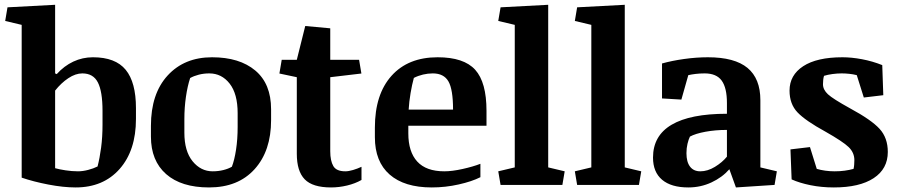

<svg xmlns="http://www.w3.org/2000/svg" viewBox="-20 -783 3801 813"><path d="M213.4 -472.2 220.2 -469.2Q251.5 -503.9 290.5 -522.2Q329.6 -540.5 373.5 -540.5Q468.8 -540.5 512.2 -487.5Q555.7 -434.6 555.7 -325.2V-279.3Q555.7 -146 486.6 -67.6Q417.5 10.7 300.3 10.7Q248.5 10.7 185.1 -1.5Q121.6 -13.7 71.8 -30.8V-677.7L2 -694.3L11.7 -752L213.4 -762.7ZM414.1 -313.5Q414.1 -395.5 394.5 -433.8Q375 -472.2 328.6 -472.2Q299.8 -472.2 269.3 -451.9Q238.8 -431.6 213.4 -399.4V-70.8Q230.5 -65.9 257.3 -61.8Q284.2 -57.6 310.1 -57.6Q330.6 -57.6 353 -63.5Q375.5 -69.3 393.1 -78.1Q402.3 -113.8 408.2 -158.4Q414.1 -203.1 414.1 -255.4Z M865.2 10.7Q747.6 10.7 683.3 -45.9Q619.1 -102.5 619.1 -204.6V-250Q619.1 -386.2 689.9 -463.4Q760.7 -540.5 877.9 -540.5Q994.1 -540.5 1061 -484.4Q1127.9 -428.2 1127.9 -320.3V-274.4Q1127.9 -144 1058.1 -66.7Q988.3 10.7 865.2 10.7ZM986.3 -303.7Q986.3 -385.7 952.4 -429Q918.5 -472.2 866.2 -472.2Q842.8 -472.2 821.8 -466.8Q800.8 -461.4 785.2 -452.6Q773.9 -418.5 767.3 -373Q760.7 -327.6 760.7 -279.3V-221.2Q760.7 -143.1 795.4 -100.3Q830.1 -57.6 880.4 -57.6Q904.8 -57.6 926 -63Q947.3 -68.4 961.9 -77.1Q972.7 -105 979.5 -149.2Q986.3 -193.4 986.3 -245.6Z M1500.5 -529.8 1510.3 -471.7 1378.4 -456.1V-142.6Q1378.4 -102.1 1391.4 -79.8Q1404.3 -57.6 1442.4 -57.6Q1456.5 -57.6 1475.1 -63.2Q1493.7 -68.8 1510.7 -76.7V-21Q1484.4 -5.9 1450.2 2.4Q1416 10.7 1381.8 10.7Q1303.7 10.7 1270.3 -23.7Q1236.8 -58.1 1236.8 -131.8V-456.1L1163.1 -471.7L1172.9 -529.8H1236.8L1272.5 -672.9L1378.4 -663.1V-529.8Z M1709 -250.5V-218.3Q1709 -140.1 1746.8 -98.9Q1784.7 -57.6 1861.3 -57.6Q1894.5 -57.6 1938.5 -67.4Q1982.4 -77.1 2014.2 -89.4V-32.7Q1978.5 -14.6 1922.4 -2Q1866.2 10.7 1808.1 10.7Q1692.4 10.7 1629.9 -43.9Q1567.4 -98.6 1567.4 -202.1V-242.7Q1567.4 -383.3 1637.7 -461.9Q1708 -540.5 1833 -540.5Q1944.3 -540.5 1992.2 -487.5Q2040 -434.6 2040 -314V-250.5ZM1732.4 -453.1Q1724.6 -424.8 1718.5 -388.7Q1712.4 -352.5 1710.4 -318.8H1898.4Q1898.4 -404.3 1878.9 -438.2Q1859.4 -472.2 1812.5 -472.2Q1792 -472.2 1771.2 -467.3Q1750.5 -462.4 1732.4 -453.1Z M2159.7 -677.7 2089.8 -694.3 2099.6 -752 2301.3 -762.7V-74.2L2371.1 -57.6L2361.3 0H2099.6L2089.8 -57.6L2159.7 -74.2Z M2483.9 -677.7 2414.1 -694.3 2423.8 -752 2625.5 -762.7V-74.2L2695.3 -57.6L2685.5 0H2423.8L2414.1 -57.6L2483.9 -74.2Z M3199.7 -74.2 3269.5 -57.6 3259.8 0 3096.2 10.7 3068.4 -66.4Q3038.1 -31.7 2992.4 -10.5Q2946.8 10.7 2894.5 10.7Q2822.3 10.7 2783.7 -21.7Q2745.1 -54.2 2745.1 -115.7Q2745.1 -208.5 2824 -254.9Q2902.8 -301.3 3058.1 -301.3V-346.7Q3058.1 -411.1 3035.9 -441.7Q3013.7 -472.2 2963.9 -472.2Q2943.4 -472.2 2925.5 -470Q2907.7 -467.8 2894.5 -464.8L2865.2 -361.3L2783.2 -366.2V-514.2Q2824.7 -525.9 2876.7 -533.2Q2928.7 -540.5 2977.5 -540.5Q3090.8 -540.5 3145.3 -495.4Q3199.7 -450.2 3199.7 -358.9ZM3058.1 -232.9Q3009.3 -232.9 2967 -225.1Q2924.8 -217.3 2901.4 -204.6Q2895.5 -192.4 2891.1 -174.1Q2886.7 -155.8 2886.7 -134.3Q2886.7 -97.2 2901.9 -77.4Q2917 -57.6 2945.3 -57.6Q2976.1 -57.6 3007.1 -76.4Q3038.1 -95.2 3058.1 -119.6Z M3579.6 -324.2Q3669.9 -275.4 3704.6 -237.3Q3739.3 -199.2 3739.3 -139.6Q3739.3 -67.9 3679.4 -28.6Q3619.6 10.7 3510.7 10.7Q3458.5 10.7 3411.9 1.2Q3365.2 -8.3 3332 -23.4L3327.1 -150.4L3409.7 -160.2L3438.5 -67.9Q3455.1 -63 3474.6 -60.3Q3494.1 -57.6 3514.2 -57.6Q3536.6 -57.6 3556.6 -60.3Q3576.7 -63 3594.2 -67.9Q3596.2 -75.7 3596.9 -85.7Q3597.7 -95.7 3597.7 -105Q3597.7 -136.7 3573.5 -160.2Q3549.3 -183.6 3475.1 -225.6Q3391.1 -271.5 3357.2 -306.9Q3323.2 -342.3 3323.2 -399.4Q3323.2 -464.8 3381.1 -502.7Q3439 -540.5 3547.4 -540.5Q3585.9 -540.5 3630.1 -532.2Q3674.3 -523.9 3715.8 -507.3L3720.2 -379.9L3637.7 -370.1L3607.9 -464.8Q3592.3 -468.8 3575.4 -470.5Q3558.6 -472.2 3543.9 -472.2Q3525.4 -472.2 3505.1 -469.5Q3484.9 -466.8 3469.2 -461.9Q3466.8 -454.1 3465.8 -444.8Q3464.8 -435.5 3464.8 -426.3Q3464.8 -403.3 3485.8 -383.8Q3506.8 -364.3 3579.6 -324.2Z"/></svg>

Font: Noticia Text
Style: Bold
Weight: 700
Designer: JM Sole
Foundry: JM Sole
Version: Version 1.003